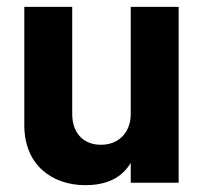

<svg xmlns="http://www.w3.org/2000/svg" viewBox="-20 -534 598 561"><path d="M362 -514V-201C362 -147 327 -111 275 -111C222 -111 191 -147 191 -201V-514H51V-168C51 -53 131 7 229 7C293 7 336 -15 362 -58V0H502V-514Z"/></svg>

Font: Arthouse Owned
Style: Bold
Weight: 700
Designer: Jeremy Tribby
Foundry: Tribby Type
Version: Version 1.000;PS 001.000;hotconv 1.0.88;makeotf.lib2.5.64775